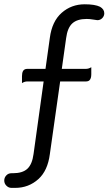

<svg xmlns="http://www.w3.org/2000/svg" viewBox="-66 -743 514 909"><path d="M366.2 -424.8Q354 -417 340.8 -417H226.6L247.1 -562.5Q253.4 -610.8 275.9 -631.8Q298.8 -653.3 344.7 -653.3Q357.9 -653.3 375 -650.4L395 -647.5Q408.7 -647.5 418.2 -657.2Q427.7 -667 427.7 -680.2Q427.7 -699.2 407.7 -710.9Q383.8 -722.7 335 -722.7Q272 -722.7 226.1 -682.4Q180.2 -642.1 169.9 -563.5L149.4 -417H63.5Q48.8 -417 43 -406.7Q38.1 -397.9 38.1 -382.8V-349.6Q50.3 -357.4 63.5 -357.4H140.6L92.8 -13.7Q86.4 34.7 63.7 55.9Q41 77.1 -4.9 77.1H-11.7Q-26.4 77.1 -36.1 87.4Q-45.9 97.7 -45.9 111.8Q-45.9 126 -35.6 136.2Q-25.4 146.5 -11.7 146.5H5.9Q69.8 146.5 116.2 104.5Q159.7 64.9 169.9 -12.7L218.8 -357.4H340.8Q352.1 -357.4 357.9 -363.3Q366.2 -371.6 366.2 -391.6Z"/></svg>

Font: YuPearl-Light
Style: Light
Weight: 300
Designer: Max Yao
Foundry: Max-Everyday
Version: Version 1.011; ttfautohint (v1.8.3)